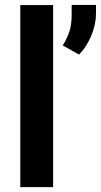

<svg xmlns="http://www.w3.org/2000/svg" viewBox="-20 -771 415 791"><path d="M198.9 -750V0H63.6V-750ZM375.5 -750.7V-715Q375.5 -670.3 355.8 -623.4Q336.1 -576.5 305.6 -546.1L238.5 -583.8Q255.4 -610.4 265.3 -639.6Q275.2 -668.8 275.2 -709.1V-750.7Z"/></svg>

Font: Vazirmatn
Style: Regular
Weight: 400
Designer: Saber Rastikerdar
Foundry: Saber Rastikerdar
Version: Version 33.003;September 2, 2022;FontCreator 14.0.0.2862 64-